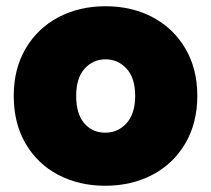

<svg xmlns="http://www.w3.org/2000/svg" viewBox="-20 -588 676 615"><path d="M317 7Q233 7 166.5 -28Q100 -63 62 -128Q24 -193 24 -281Q24 -368 62.5 -433Q101 -498 167.5 -533Q234 -568 318 -568Q402 -568 468.5 -533Q535 -498 573.5 -433Q612 -368 612 -281Q612 -194 573.5 -128.5Q535 -63 468 -28Q401 7 317 7ZM317 -163Q358 -163 385.5 -193.5Q413 -224 413 -281Q413 -338 385.5 -368Q358 -398 318 -398Q278 -398 251 -368Q224 -338 224 -281Q224 -223 250 -193Q276 -163 317 -163Z"/></svg>

Font: Fz Poppins ExtBd
Style: Regular
Weight: 800
Designer: Ninad Kale (Devanagari), Jonny Pinhorn (Latin)
Foundry: Indian Type Foundry
Version: Vit hóa bi Vntype.Com & FontZin.Com